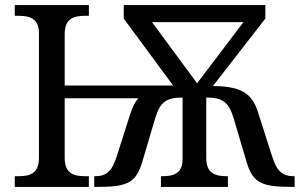

<svg xmlns="http://www.w3.org/2000/svg" viewBox="-20 -734 1177 754"><path d="M38 0H329V-42H316C271 -42 234 -51 234 -114V-348H523C509 -332 500 -312 493 -291L439 -122C420 -61 398 -42 353 -42H350V0H358C476 0 513 -13 538 -96L589 -268C608 -333 633 -351 697 -351V-109C697 -50 659 -42 615 -42H612V0H875V-42H872C827 -42 790 -51 790 -114V-351C854 -351 879 -333 898 -268L949 -96C974 -13 1011 0 1129 0H1137V-42H1134C1089 -42 1067 -61 1048 -122L994 -291C973 -357 940 -396 816 -396L1022 -661V-714H466V-661L660 -398H234V-600C234 -663 271 -672 316 -672H329V-714H38V-672H51C95 -672 133 -663 133 -604V-114C133 -51 96 -42 51 -42H38ZM754 -407 577 -647H936Z"/></svg>

Font: Noto Serif
Style: Regular
Weight: 400
Designer: Monotype Design Team
Foundry: Monotype Imaging Inc.
Version: Version 2.015